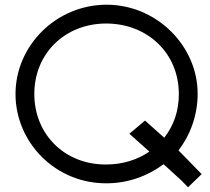

<svg xmlns="http://www.w3.org/2000/svg" viewBox="-20 -760 892 817"><path d="M46 -360C46 -564 216.6 -739 432.8 -740C649 -740 822 -562 821 -360C821 -270.8 790.3 -186.4 739.6 -119.9L810 -48L838 -19L780 37L752 8L676 -61.2C607.9 -10.4 522.9 20.4 431.7 20C213.2 20 46 -156 46 -360ZM126 -360C126 -188 255.7 -59 431.7 -60C501.5 -60 564.7 -80 615.6 -114.9L562.8 -162L530.6 -191L597.3 -247L629.5 -218L678.9 -174C718.5 -224.2 741.4 -288.1 741 -360C741 -533 608.8 -659 432.8 -660C255.7 -660 126 -532 126 -360Z"/></svg>

Font: Nordica Plus
Style: NordicaClassicLtExt
Weight: 300
Version: Version 1.01